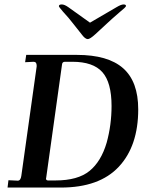

<svg xmlns="http://www.w3.org/2000/svg" viewBox="-20 -844 663 864"><path d="M60 -31Q73 -31 76 -53L145 -545V-549Q145 -566 131 -566L93 -564L98 -597H326Q466 -597 534 -537Q602 -477 602 -352Q602 -187 514.5 -93.5Q427 0 254 0H14L18 -33ZM460 -202Q482 -282 482 -367Q482 -473 440.5 -519.5Q399 -566 306 -566H272Q260 -566 259 -553L188 -45L187 -41Q187 -32 196 -32H230Q330 -32 382.5 -74.5Q435 -117 460 -202ZM347 -690 309 -738Q290 -763 263 -792Q245 -813 245 -816Q245 -824 258 -824Q270 -824 287 -812L385 -742L505 -812Q525 -824 536 -824Q547 -824 547 -817Q547 -812 517 -788Q480 -756 461 -738L409 -690Q385 -668 375 -668Q363 -668 347 -690Z"/></svg>

Font: Unna Medium
Style: Italic
Weight: 500
Italic angle: -8.05°
Designer: Jorge de Buen Unna
Foundry: Omnibus-Type
Version: Version 2.008